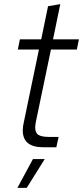

<svg xmlns="http://www.w3.org/2000/svg" viewBox="-20 -711 401 927"><path d="M90 -81Q90 -99 94 -116L168 -472H66L76 -521H179L212 -681L271 -691L236 -521H361L351 -472H226L153 -122Q150 -106 150 -95Q150 -69 166 -59.5Q182 -50 215 -50H263L252 0H189Q90 0 90 -81ZM139 57H196L109 196H64Z"/></svg>

Font: Mona Sans Light
Style: Italic
Weight: 300
Italic angle: -11.7°
Designer: Deni Anggara
Foundry: GitHub
Version: Version 2.000